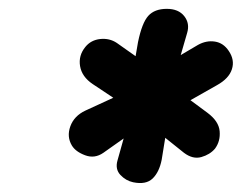

<svg xmlns="http://www.w3.org/2000/svg" viewBox="-20 -1007 546 434"><path d="M281 -595Q264.5 -598.5 252.2 -611.5Q240 -624.5 245.5 -644L259.5 -694L213.5 -661.5Q194 -648 172.5 -656Q151 -664 142.5 -678Q130.5 -698 139 -721.5Q147.5 -745 173 -757L236 -786L189.5 -817Q165 -833.5 161 -857.5Q157 -881.5 173 -901Q185.5 -916.5 206.5 -918.8Q227.5 -921 244 -910L286.5 -880L292 -912Q301 -955.5 315.2 -971.2Q329.5 -987 357 -987Q383.5 -987 396.5 -970.5Q409.5 -954 403 -932.5L388.5 -882.5L427.5 -905.5Q446.5 -916 465.8 -913Q485 -910 497 -892Q511 -871.5 504.2 -850.5Q497.5 -829.5 470.5 -814.5L410.5 -780.5L449 -752Q474.5 -733 476.5 -710.5Q478.5 -688 466 -671Q454.5 -657.5 435.2 -652Q416 -646.5 396 -661.5L353.5 -695.5L345.5 -646Q340 -618 325 -603.5Q310 -589 281 -595Z"/></svg>

Font: Edu AU VIC WA NT Hand SemiBold
Style: Regular
Weight: 600
Version: Version 1.001